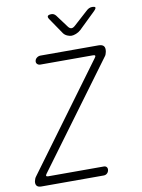

<svg xmlns="http://www.w3.org/2000/svg" viewBox="-101 -1018 802 1086"><g transform="rotate(-10 300.0 -475.0)"><path d="M47 0Q28 0 20.5 -9.5Q13 -19 16 -36Q18 -44 20.5 -50Q23 -56 27 -61L470 -663Q477 -672 475 -676Q473 -680 463 -680H161Q150 -680 143 -687Q136 -694 138 -705Q140 -716 149.5 -723Q159 -730 170 -730H503Q525 -730 533.5 -719.5Q542 -709 538 -687Q536 -679 534 -673Q532 -667 527 -661L89 -67Q82 -58 84 -54Q86 -50 96 -50H414Q425 -50 430.5 -43Q436 -36 434 -25Q432 -14 424 -7Q416 0 405 0ZM272 -950Q280 -950 286 -946.5Q292 -943 297 -937L352 -863Q361 -852 370.5 -852Q380 -852 392 -863L475 -938Q482 -944 489.5 -947Q497 -950 505 -950Q522 -950 523.5 -944Q525 -938 512 -925L417 -833Q405 -822 389.5 -816Q374 -810 363 -810Q352 -810 338.5 -816Q325 -822 317 -833L255 -924Q246 -937 250.5 -943.5Q255 -950 272 -950Z"/></g></svg>

Font: Maple Mono NL Thin
Style: Italic
Weight: 250
Italic angle: -10°
Monospace: yes
Designer: subframe7536
Version: Version 7.000